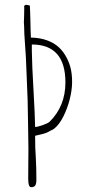

<svg xmlns="http://www.w3.org/2000/svg" viewBox="-20 -775 382 801"><path d="M131.8 -24.9Q131.8 -76.2 129.4 -116.7Q126.5 -153.3 126.5 -208.5Q171.4 -218.3 180.2 -224.1Q187 -228.5 192.9 -231Q201.7 -234.4 206.1 -238.3Q227.1 -254.9 244.1 -288.6Q261.2 -322.3 271 -361.3Q280.8 -400.4 280.8 -433.1Q280.8 -461.4 275.9 -485.4Q270.5 -510.7 257.6 -535.2Q244.6 -559.6 226.1 -577.1Q206.5 -595.7 176.3 -606.7Q146 -617.7 108.9 -618.2V-619.1Q107.4 -645.5 106.9 -685.5Q106 -728 104.5 -752Q104.5 -751.5 102.1 -752.4Q92.3 -754.9 87.9 -754.9Q80.6 -752.9 80.6 -747.1L81.1 -744.6V-739.7Q81.1 -723.6 80.6 -708.5L79.6 -681.2Q79.6 -673.8 80.6 -667Q80.6 -638.2 84 -595.2Q84 -592.3 87.9 -537.1L91.3 -457Q96.7 -341.3 96.7 -277.8Q96.7 -262.2 97.7 -216.3Q98.6 -170.4 98.6 -154.8Q98.6 -113.8 98.1 -91.8Q97.7 -69.8 97.7 -28.8Q97.7 5.9 109.9 5.9Q122.6 5.9 127.2 -1.5Q131.8 -8.8 131.8 -24.9ZM252.9 -431.2Q252.9 -333 188 -268.1Q181.2 -261.2 160.2 -253.7Q139.2 -246.1 126.5 -245.1Q126 -290.5 119.6 -402.3Q113.8 -498.5 112.8 -563.5V-589.4Q252.9 -589.4 252.9 -431.2Z"/></svg>

Font: Amatica SC
Style: Regular
Weight: 400
Designer: Vernon Adams, Ben Nathan
Foundry: newtypography
Version: Version 2.001